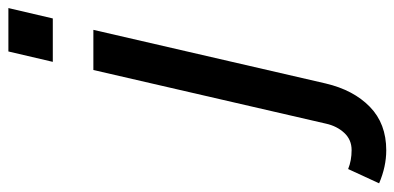

<svg xmlns="http://www.w3.org/2000/svg" viewBox="-400 -468 945 460"><g transform="rotate(-90 73.0 -238.5)"><path d="M154.3 -585 179.2 -691.4H283.2L258.3 -585ZM-57.6 213.9Q-96.7 213.9 -136.7 196.8L-102.5 122.6Q-82 130.9 -57.1 130.9Q-32.2 130.9 -15.9 113.3Q0.5 95.7 6.3 69.3L134.8 -487.8H231L102.5 68.8Q86.9 135.3 46.6 174.6Q6.3 213.9 -57.6 213.9Z"/></g></svg>

Font: HK Grotesk Medium Italic
Style: Regular
Weight: 500
Italic angle: -13°
Designer: Alfredo Marco Pradil and Stefan Peev
Foundry: Hanken Design Co.
Version: Version 1.000;PS 001.000;hotconv 1.0.88;makeotf.lib2.5.64775